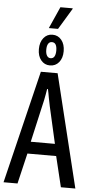

<svg xmlns="http://www.w3.org/2000/svg" viewBox="-68 -1126 573 1164"><g transform="rotate(5 218.5 -543.5)"><path d="M0 0 167 -687H269L437 0H349L304 -186H129L85 0ZM143 -259H290L239 -484Q237 -494 234.5 -506.5Q232 -519 229 -533.5Q226 -548 224 -561.5Q222 -575 219 -586H214Q212 -572 208.5 -553.5Q205 -535 201.5 -516.5Q198 -498 194 -484ZM218 -730Q185 -730 164 -755.5Q143 -781 143 -823Q143 -865 164 -891Q185 -917 218 -917Q252 -917 273 -891Q294 -865 294 -823Q294 -781 273 -755.5Q252 -730 218 -730ZM218 -774Q234 -774 241.5 -787Q249 -800 249 -823Q249 -847 241.5 -859.5Q234 -872 218 -872Q204 -872 196 -859.5Q188 -847 188 -823Q188 -800 196 -787Q204 -774 218 -774ZM192 -955 251 -1087H325L326 -1084L248 -955Z"/></g></svg>

Font: Archivo ExtraCondensed
Style: Regular
Weight: 400
Width: 2
Designer: Hector Gatti
Foundry: Omnibus-Type
Version: Version 2.001